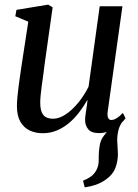

<svg xmlns="http://www.w3.org/2000/svg" viewBox="-20 -564 596 828"><path d="M345.5 244 338 215.5Q360.5 206 374.2 195.5Q388 185 396.5 168Q406.5 149 405.8 121.8Q405 94.5 409.5 67.5Q412.5 40.5 428 21.2Q443.5 2 454 -12L513.5 -46.5Q496.5 -26 490.8 -2.8Q485 20.5 485.5 45Q486 58 487.2 72.8Q488.5 87.5 488.5 101Q488 133.5 477.5 160.8Q467 188 439 208.5Q421 222 399.2 230.5Q377.5 239 345.5 244ZM164.5 10.5Q132 10.5 107 -1.8Q82 -14 67.5 -39.8Q53 -65.5 53 -107Q53 -122 55 -145Q57 -168 60.5 -194Q64 -220 67.5 -244Q71 -268 73.5 -285L102 -470.5L46 -494L51 -521.5L187.5 -544L207 -532.5L172 -284Q170 -264.5 166.8 -242.2Q163.5 -220 160.5 -197.5Q157.5 -175 155.5 -155.5Q153.5 -136 153.5 -122.5Q153.5 -96 159.8 -80.5Q166 -65 178.5 -58.5Q191 -52 209 -52Q235.5 -52 263.8 -71Q292 -90 317.8 -121.5Q343.5 -153 362 -190.5L410 -537H508L444.5 -83.5Q442 -65.5 446.2 -56Q450.5 -46.5 460 -46.5Q470 -46.5 482.2 -53.8Q494.5 -61 510 -77L521.5 -54Q514.5 -43.5 498 -28.2Q481.5 -13 458 -1.5Q434.5 10 406.5 10Q373.5 10 359.8 -7.5Q346 -25 347 -50Q347 -53 348 -62.5Q349 -72 351 -84.5Q353 -97 354.8 -109.8Q356.5 -122.5 357.5 -132L356.5 -132.5Q340.5 -104.5 320.8 -78.8Q301 -53 277 -33Q253 -13 224.8 -1.2Q196.5 10.5 164.5 10.5Z"/></svg>

Font: Merriweather 72pt
Style: Italic
Weight: 400
Italic angle: -7.8°
Version: Version 2.101